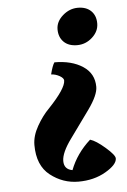

<svg xmlns="http://www.w3.org/2000/svg" viewBox="-52 -482 529 800"><g transform="rotate(-5 212.0 -82.0)"><path d="M74 111Q74 73 97 32.5Q120 -8 148 -36Q221 -113 221 -146Q221 -156 204.5 -165.5Q188 -175 169 -176Q178 -212 187 -225Q259 -225 305.5 -194.5Q352 -164 352 -108Q352 -74 311 -16.5Q270 41 229 97Q188 153 188 188Q188 223 223 229Q249 161 307 109Q331 116 369 149Q407 182 407 196Q407 222 358 250.5Q309 279 244 279Q179 279 126.5 238Q74 197 74 111ZM359 -423.5Q379 -404 379 -371Q379 -338 351.5 -313Q324 -288 288 -288Q252 -288 232 -308Q212 -328 212 -360.5Q212 -393 240.5 -418Q269 -443 304 -443Q339 -443 359 -423.5Z"/></g></svg>

Font: Oleo Script Swash Caps
Style: Regular
Weight: 400
Designer: Soytutype
Foundry: Soytutype
Version: Version 1.002